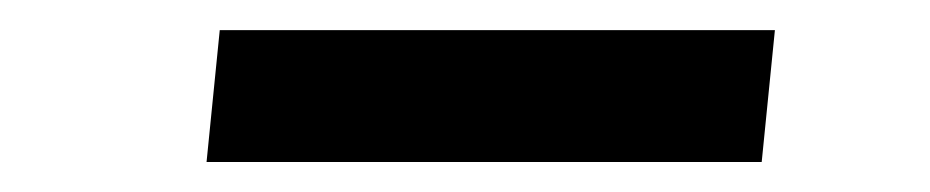

<svg xmlns="http://www.w3.org/2000/svg" viewBox="-20 -441 620 128"><path d="M126.5 -420.9H496.6L487.8 -333H117.7Z"/></svg>

Font: Merriweather Bold
Style: Italic
Weight: 700
Italic angle: -7°
Designer: Eben Sorkin ( eben@eyebytes.com )
Foundry: Eben Sorkin ( eben@eyebytes.com )
Version: Version 1.5; ttfautohint (v0.97) -l 13 -r 13 -G 200 -x 24 -f